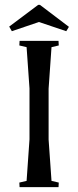

<svg xmlns="http://www.w3.org/2000/svg" viewBox="-20 -774 323 794"><path d="M90 -26 102 -198V-408L90 -579L60 -586L61 -605H222L223 -586L193 -579L181 -407V-197L193 -26L223 -19L222 0H61L60 -19ZM29 -645 18 -664 138 -754H145L265 -663L254 -645L141 -683Z"/></svg>

Font: Balthazar
Style: Regular
Weight: 400
Designer: Dario Manuel Muhafara
Foundry: Dario Manuel Muhafara
Version: Version 1.000